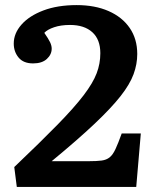

<svg xmlns="http://www.w3.org/2000/svg" viewBox="-20 -734 621 754"><path d="M46 0 36 -78Q140 -177 206 -244.5Q272 -312 308.5 -360Q345 -408 359.5 -446Q374 -484 374 -525Q374 -579 342.5 -607.5Q311 -636 255 -636Q219 -636 192.5 -627Q166 -618 154 -605Q170 -582 176.5 -568.5Q183 -555 183 -543Q183 -520 164 -502.5Q145 -485 110 -485Q72 -485 53 -508Q34 -531 34 -563Q34 -603 64.5 -637.5Q95 -672 150.5 -693Q206 -714 281 -714Q353 -714 406.5 -690.5Q460 -667 489.5 -624Q519 -581 519 -522Q519 -482 504.5 -442.5Q490 -403 453.5 -356.5Q417 -310 351.5 -248Q286 -186 183 -101H330Q360 -101 379 -103.5Q398 -106 410.5 -116Q423 -126 433.5 -148.5Q444 -171 458 -210H533L515 0Z"/></svg>

Font: Literata 7pt SemiBold
Style: Regular
Weight: 600
Designer: Latin by Veronika Burian and Jose Scaglione. Greek by Irene Vlachou. Cyrillic by Vera Evstafieva.
Foundry: TypeTogether
Version: Version 3.002